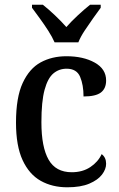

<svg xmlns="http://www.w3.org/2000/svg" viewBox="-20 -786 507 816"><path d="M266 10Q202 10 153 -17.5Q104 -45 76 -105.5Q48 -166 48 -265Q48 -372 76.5 -433.5Q105 -495 153 -521Q201 -547 262 -547Q334 -547 382.5 -520Q431 -493 431 -444Q431 -410 409 -393Q387 -376 335 -376Q335 -425 320.5 -459.5Q306 -494 263 -494Q231 -494 207 -474Q183 -454 169.5 -404.5Q156 -355 156 -266Q156 -161 186.5 -107.5Q217 -54 285 -54Q331 -54 364 -76Q397 -98 412 -131Q431 -117 431 -90Q431 -67 413.5 -44Q396 -21 359.5 -5.5Q323 10 266 10ZM212 -606Q202 -629 185 -655.5Q168 -682 149 -708Q130 -734 116 -753V-766H162Q186 -747 213.5 -721Q241 -695 262 -671Q283 -695 311 -721Q339 -747 363 -766H408V-753Q394 -734 375.5 -708Q357 -682 339.5 -655.5Q322 -629 313 -606Z"/></svg>

Font: Noto Serif Tamil SemiCondensed Medium
Style: Italic
Weight: 500
Width: 4
Italic angle: -12°
Designer: Indian Type Foundry, Tom Grace, and the Monotype Design Team
Foundry: Monotype Imaging Inc.
Version: Version 2.003; ttfautohint (v1.8.4.7-5d5b)